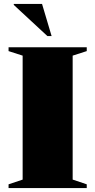

<svg xmlns="http://www.w3.org/2000/svg" viewBox="-20 -955 484 975"><path d="M420.5 -19V0H23.5V-19L95 -43V-672.5L23.5 -695.5V-715H420.5V-695.5L349 -672.5V-43ZM242 -772H220.5L50 -930V-935H193.5Z"/></svg>

Font: Newsreader Display ExtraBold
Style: Regular
Weight: 800
Designer: Hugues Gentile
Foundry: Production Type
Version: Version 1.001